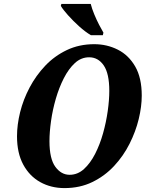

<svg xmlns="http://www.w3.org/2000/svg" viewBox="-20 -951 752 982"><path d="M310 11Q241 11 186 -19.5Q131 -50 99 -109Q67 -168 67 -254Q67 -313 83 -377.5Q99 -442 131.5 -503.5Q164 -565 211.5 -615Q259 -665 322 -695Q385 -725 462 -725Q527 -725 582.5 -697Q638 -669 671.5 -611Q705 -553 705 -462Q705 -406 689.5 -342Q674 -278 642.5 -215.5Q611 -153 563.5 -102Q516 -51 452.5 -20Q389 11 310 11ZM336 -57Q377 -57 409.5 -86.5Q442 -116 466.5 -164Q491 -212 507 -269Q523 -326 531 -383Q539 -440 539 -486Q539 -575 510.5 -616.5Q482 -658 436 -658Q395 -658 363 -628.5Q331 -599 306.5 -551Q282 -503 265.5 -446Q249 -389 241 -332Q233 -275 233 -229Q233 -139 263 -98Q293 -57 336 -57ZM445 -771Q416 -788 385 -816Q354 -844 328 -873Q302 -902 291 -921L294 -931H444Q450 -907 462 -878Q474 -849 487 -824Q500 -799 509 -784L506 -771Z"/></svg>

Font: Noto Serif Condensed ExtraBold
Style: Italic
Weight: 800
Width: 3
Italic angle: -12°
Designer: Monotype Design Team
Foundry: Monotype Imaging Inc.
Version: Version 2.014; ttfautohint (v1.8.4.7-5d5b)